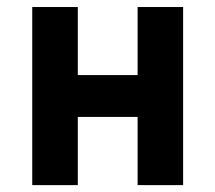

<svg xmlns="http://www.w3.org/2000/svg" viewBox="-20 -538 626 558"><path d="M379.9 0H512.2V-517.6H379.9V-319.8H206.1V-517.6H73.7V0H206.1V-198.2H379.9Z"/></svg>

Font: CaskaydiaCove Nerd Font
Style: Bold
Weight: 700
Designer: Aaron Bell
Foundry: Saja Typeworks
Version: Version 2111.1;Nerd Fonts 2.3.0